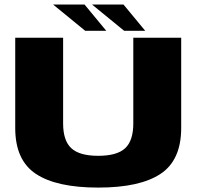

<svg xmlns="http://www.w3.org/2000/svg" viewBox="-20 -846 902 870"><path d="M425 4Q236.5 4 142.8 -58Q49 -120 49 -266V-675H266V-286.5Q266 -209 303 -174.5Q340 -140 425 -140Q510 -140 547 -174.2Q584 -208.5 584 -286.5V-675H801V-266Q801 -120 707.2 -58Q613.5 4 425 4ZM542.5 -706.5 397 -825.5H539.5L638 -706.5ZM366 -706.5 220.5 -825.5H363L461.5 -706.5Z"/></svg>

Font: Anybody ExtraExpanded ExtraBold
Style: Regular
Weight: 800
Width: 8
Designer: Tyler Finck
Foundry: Etcetera Type Company
Version: Version 1.010; ttfautohint (v1.8.3) -l 8 -r 50 -G 200 -x 14 